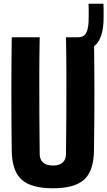

<svg xmlns="http://www.w3.org/2000/svg" viewBox="-20 -1000 576 1030"><path d="M264 10Q147 10 95.8 -36.5Q44.5 -83 43 -191Q41 -342 41 -495.8Q41 -649.5 43 -800H193Q191 -699.5 190.8 -593Q190.5 -486.5 191.2 -380Q192 -273.5 193 -173Q193 -144 211.2 -128Q229.5 -112 264 -112Q298 -112 316 -128Q334 -144 334 -173Q335 -273.5 335.8 -380Q336.5 -486.5 336.2 -593Q336 -699.5 334 -800H484Q486.5 -649.5 486.5 -495.8Q486.5 -342 484 -191Q482.5 -83 431.5 -36.5Q380.5 10 264 10ZM399 -727Q395.5 -727 389.8 -727.2Q384 -727.5 375 -729V-800Q386.5 -800 391 -800Q395.5 -800 399 -800Q426.5 -800 439.5 -818.8Q452.5 -837.5 455 -880Q455.5 -889.5 455.8 -909.8Q456 -930 455.8 -950.2Q455.5 -970.5 455 -980H535Q535.5 -970.5 535.8 -950.2Q536 -930 535.8 -909.8Q535.5 -889.5 535 -880Q530.5 -801 497.5 -764Q464.5 -727 399 -727Z"/></svg>

Font: Big Shoulders Text Thin Black
Style: Regular
Weight: 900
Version: Version 2.002